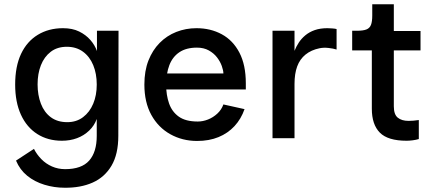

<svg xmlns="http://www.w3.org/2000/svg" viewBox="-20 -647 2023 899"><path d="M433 -11V-90Q422 -59 397.5 -35.5Q373 -12 340.5 0Q308 12 270 12Q204 12 154.5 -19.5Q105 -51 78 -110Q51 -169 51 -251Q51 -336 78.5 -394.5Q106 -453 157 -484Q208 -515 275 -515Q319 -515 350.5 -499.5Q382 -484 403 -460Q424 -436 434 -408V-503H535L534 -11Q534 75 502 129Q470 183 413.5 208Q357 233 282 232Q234 232 188 218Q142 204 107.5 176Q73 148 55 105L139 50Q152 76 173.5 98Q195 120 223.5 132.5Q252 145 285 145Q362 145 397.5 105Q433 65 433 -11ZM295 -75Q338 -75 369 -98.5Q400 -122 416.5 -161.5Q433 -201 433 -251Q433 -302 416.5 -342Q400 -382 368.5 -405Q337 -428 293 -428Q248 -428 217.5 -404.5Q187 -381 171.5 -341.5Q156 -302 156 -252Q156 -202 171.5 -161.5Q187 -121 218 -98Q249 -75 295 -75Z M903 13Q834 13 777.5 -18.5Q721 -50 688.5 -109Q656 -168 656 -251Q656 -315 675 -363.5Q694 -412 727.5 -446Q761 -480 805.5 -497.5Q850 -515 900 -515Q966 -515 1018.5 -486.5Q1071 -458 1101 -400.5Q1131 -343 1131 -257V-228H744V-303H1026Q1026 -317 1018.5 -338Q1011 -359 996 -378.5Q981 -398 957.5 -411Q934 -424 902 -424Q852 -424 820 -402.5Q788 -381 773 -342Q758 -303 758 -249Q758 -202 771.5 -163Q785 -124 817 -101Q849 -78 906 -78Q930 -78 954 -87.5Q978 -97 997.5 -115Q1017 -133 1026 -158L1125 -136Q1109 -90 1078 -56.5Q1047 -23 1003 -5Q959 13 903 13Z M1256 0V-503H1359V-409Q1367 -429 1379 -447.5Q1391 -466 1409.5 -481.5Q1428 -497 1453.5 -506Q1479 -515 1513 -515Q1521 -515 1535 -514Q1549 -513 1556 -511V-415Q1541 -420 1518 -422.5Q1495 -425 1476 -421Q1437 -413 1410.5 -391.5Q1384 -370 1371.5 -336Q1359 -302 1359 -254V0Z M1884 12Q1796 12 1758.5 -26Q1721 -64 1721 -138V-411H1629V-503H1651Q1680 -503 1695.5 -509Q1711 -515 1717 -530.5Q1723 -546 1723 -574V-627H1824V-502H1949V-411H1824V-149Q1824 -111 1842.5 -96Q1861 -81 1893 -81Q1903 -81 1916 -82Q1929 -83 1941 -85V4Q1928 8 1912 10Q1896 12 1884 12Z"/></svg>

Font: Inclusive Sans Medium
Style: Regular
Weight: 500
Designer: Olivia King
Foundry: Olivia King
Version: Version 2.004